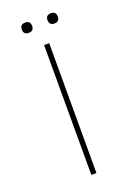

<svg xmlns="http://www.w3.org/2000/svg" viewBox="-122 -655 482 703"><g transform="rotate(-20 118.5 -303.5)"><path d="M127.9 0H107.9V-505.9H127.9ZM90.8 -586.9Q90.8 -566.9 70.8 -566.9Q50.8 -566.9 50.8 -586.9Q50.8 -606.9 70.8 -606.9Q90.8 -606.9 90.8 -586.9ZM190.9 -586.9Q190.9 -566.9 170.9 -566.9Q150.9 -566.9 150.9 -586.9Q150.9 -606.9 170.9 -606.9Q190.9 -606.9 190.9 -586.9Z"/></g></svg>

Font: Datalegreya
Style: Gradient
Weight: 400
Designer: Figs Lab
Foundry: Figs Lab
Version: Version 1.002;PS 001.002;hotconv 1.0.70;makeotf.lib2.5.58329